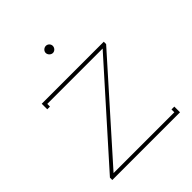

<svg xmlns="http://www.w3.org/2000/svg" viewBox="-179 -746 858 858"><g transform="rotate(-45 250.0 -317.0)"><path d="M227 -612C227 -600 238 -589 250 -589C262 -589 272 -600 272 -612C272 -624 262 -634 250 -634C238 -634 227 -624 227 -612ZM446 -449V-464H54V-429H71V-446H421L36 -15V0H464V-36H446V-18H62Z"/></g></svg>

Font: Rawengulk
Style: Light
Weight: 300
Version: Version 0.9